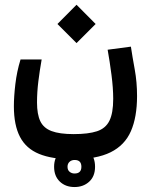

<svg xmlns="http://www.w3.org/2000/svg" viewBox="-20 -481 626 790"><path d="M279.3 174.3Q194.3 174.3 140.9 152.3Q87.4 130.4 62.3 82.3Q37.1 34.2 37.1 -43.9Q37.1 -83 43.2 -135Q49.3 -187 64.5 -236.3H151.4Q143.1 -189.5 137.7 -145.5Q132.3 -101.6 132.3 -59.6Q132.3 -10.7 145.8 17.6Q159.2 45.9 192.1 58.3Q225.1 70.8 283.2 70.8Q343.3 70.8 378.9 59.1Q414.6 47.4 430.2 15.9Q445.8 -15.6 445.8 -74.2Q445.8 -118.2 438.7 -173.1Q431.6 -228 422.9 -276.4L518.6 -289.1Q524.9 -247.1 534.4 -195.1Q543.9 -143.1 543.9 -85.9Q543.9 1 518.6 58.8Q493.2 116.7 435.1 145.5Q377 174.3 279.3 174.3ZM294.9 -303.7 216.3 -382.3 294.9 -461.4 373.5 -382.3ZM286.6 288.6Q249.5 288.6 226.1 266.1Q202.6 243.7 202.6 205.1Q202.6 167 226.8 144.3Q251 121.6 286.6 121.6Q322.8 121.6 346.9 143.3Q371.1 165 371.1 205.1Q371.1 244.6 346.9 266.6Q322.8 288.6 286.6 288.6ZM286.6 232.9Q314.9 232.9 314.9 205.1Q314.9 177.2 287.1 177.2Q274.4 177.2 266.1 184.8Q257.8 192.4 257.8 205.1Q257.8 218.8 266.4 225.8Q274.9 232.9 286.6 232.9Z"/></svg>

Font: Cascadia Code
Style: Regular
Weight: 400
Designer: Aaron Bell
Foundry: Saja Typeworks
Version: Version 2404.023